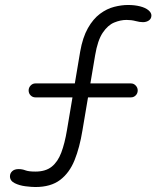

<svg xmlns="http://www.w3.org/2000/svg" viewBox="-20 -737 638 771"><path d="M122 14Q107 14 82.5 11Q58 8 39 -1.5Q20 -11 20 -29Q20 -41 29 -49.5Q38 -58 55 -58Q69 -58 82 -53Q95 -48 122 -48Q163 -48 187.5 -67.5Q212 -87 226 -124Q240 -161 249 -215L302 -530Q312 -587 333 -624Q354 -661 381.5 -681.5Q409 -702 438.5 -709.5Q468 -717 494 -717Q521 -717 542.5 -711.5Q564 -706 576 -696Q588 -686 588 -675Q588 -662 578 -655Q568 -648 554 -648Q541 -648 524.5 -652.5Q508 -657 488 -657Q464 -657 438.5 -646.5Q413 -636 392.5 -605.5Q372 -575 362 -515L311 -213Q300 -145 279.5 -94Q259 -43 221.5 -14.5Q184 14 122 14ZM122 -346Q111 -346 103 -354Q95 -362 95 -374Q95 -385 103 -393.5Q111 -402 122 -402H506Q517 -402 525 -393.5Q533 -385 533 -374Q533 -362 525 -354Q517 -346 506 -346Z"/></svg>

Font: National Park Light
Style: Regular
Weight: 300
Designer: Andrea Herstowski, Ben Hoepner
Version: Version 1.009